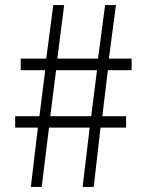

<svg xmlns="http://www.w3.org/2000/svg" viewBox="-20 -740 575 760"><path d="M102 0H145L174 -235H335L307 0H351L378 -235H479V-280H385L407 -462H501V-508H411L439 -720H396L368 -508H207L234 -720H191L163 -508H62V-462H159L136 -280H40V-235H130ZM179 -280 202 -462H364L341 -280Z"/></svg>

Font: Genne Gothic Light
Style: Regular
Weight: 300
Designer: Ryoko NISHIZUKA (kana & ideographs); Paul D. Hunt (Latin, Greek & Cyrillic); Wenlong ZHANG (bopomofo); Sandoll Communica
Foundry: Adobe Systems Incorporated
Version: Version 1.004;PS 1.004;hotconv 16.6.51;makeotf.lib2.5.65220